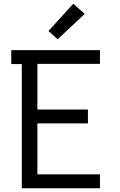

<svg xmlns="http://www.w3.org/2000/svg" viewBox="-20 -1002 640 1022"><path d="M96 0V-661H40V-735H512V-662H179V-419H448V-345H179V-74H512V0ZM287 -793 238 -837 370 -982 431 -928Z"/></svg>

Font: Nova Nerd Font
Style: Regular
Weight: 400
Designer: Belleve Invis
Foundry: Belleve Invis
Version: Version 24.1.4; ttfautohint (v1.8.4);Nerd Fonts 3.1.1